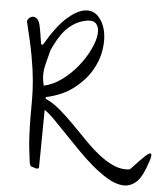

<svg xmlns="http://www.w3.org/2000/svg" viewBox="-56 -824 803 918"><g transform="rotate(5 345.5 -365.0)"><path d="M123 -7.8Q121.1 -8.8 118.2 -14.6Q115.2 -20.5 115.2 -23.4Q104.5 -97.7 102.1 -150.4Q99.6 -203.1 99.6 -246.6Q99.6 -290 99.6 -330.1Q99.6 -370.1 95.2 -419.4Q90.8 -468.8 79.1 -533.7Q67.4 -598.6 43.9 -692.4Q41 -699.2 47.9 -708.5Q54.7 -717.8 65.4 -720.7Q76.2 -723.6 87.9 -715.3Q99.6 -707 105.5 -677.7Q106.4 -672.9 108.9 -660.6Q111.3 -648.4 113.3 -634.8Q115.2 -621.1 117.2 -609.4Q119.1 -597.7 120.1 -592.8H128.9Q182.6 -684.6 229.5 -726.1Q276.4 -767.6 314 -772.9Q351.6 -778.3 377 -753.4Q402.3 -728.5 412.6 -687Q422.9 -645.5 415 -593.3Q407.2 -541 377.9 -491.7Q348.6 -442.4 296.4 -401.9Q244.1 -361.3 164.1 -343.8V-335.9Q198.2 -321.3 232.9 -292Q267.6 -262.7 302.7 -227.1Q337.9 -191.4 373 -155.3Q408.2 -119.1 444.3 -90.3Q480.5 -61.5 517.6 -45.4Q554.7 -29.3 592.8 -34.2Q594.7 -34.2 606.4 -46.9Q618.2 -59.6 632.8 -75.2Q647.5 -90.8 661.6 -104Q675.8 -117.2 684.1 -119.1Q692.4 -121.1 690.9 -106Q689.5 -90.8 672.9 -48.8Q653.3 4.9 625.5 25.9Q597.7 46.9 564.5 43.9Q531.2 41 494.1 19Q457 -2.9 418.9 -35.2Q380.9 -67.4 343.8 -105.5Q306.6 -143.6 272.9 -178.7Q239.3 -213.9 211.4 -242.2Q183.6 -270.5 164.1 -282.2L161.1 -7.8Q161.1 -2 155.8 -0.5Q150.4 1 146.5 0Q141.6 -2 133.3 -4.4Q125 -6.8 123 -7.8ZM149.4 -397.5Q194.3 -407.2 235.4 -437.5Q276.4 -467.8 308.1 -506.8Q339.8 -545.9 360.4 -587.9Q380.9 -629.9 384.8 -662.6Q388.7 -695.3 373.5 -713.9Q358.4 -732.4 320.3 -723.6Q290 -716.8 266.6 -701.7Q243.2 -686.5 225.1 -666Q207 -645.5 192.9 -620.6Q178.7 -595.7 167 -569.3Q159.2 -538.1 153.3 -516.6Q147.5 -495.1 144.5 -476.6Q141.6 -458 142.6 -439.9Q143.6 -421.9 149.4 -397.5Z"/></g></svg>

Font: Give You Glory
Style: Regular
Weight: 400
Designer: Kimberly Geswein
Foundry: Kimberly Geswein
Version: Version 1.002